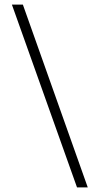

<svg xmlns="http://www.w3.org/2000/svg" viewBox="-20 -750 436 840"><path d="M32 -730H80L364 70H317Z"/></svg>

Font: Elaine Sans Light
Style: Regular
Weight: 300
Designer: Wei Huang
Foundry: Wei Huang
Version: Version 2.001;December 24, 2019;FontCreator 12.0.0.2547 64-b